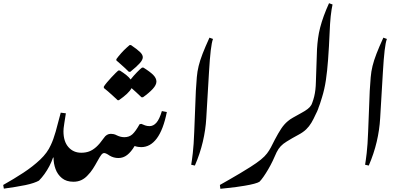

<svg xmlns="http://www.w3.org/2000/svg" viewBox="-72 -1134 2527 1198"><path d="M-48 43 -52 20Q14 -17 73.5 -56Q133 -95 178.5 -138Q224 -181 245 -229Q261 -262 275.5 -313Q290 -364 307 -431L339 -427Q333 -388 329.5 -366.5Q326 -345 325 -334Q324 -323 324 -315Q324 -251 355 -216Q386 -181 435 -181Q459 -181 469 -161Q479 -141 479 -111Q479 -73 465 -48.5Q451 -24 430 -12Q409 0 386 0Q342 0 314.5 -22.5Q287 -45 274.5 -79.5Q262 -114 262 -151H259Q250 -124 236 -97.5Q222 -71 205.5 -48Q189 -25 171 -7Q159 0 137 7.5Q115 15 86 21Q57 27 22.5 32.5Q-12 38 -48 43Z M662 -509Q643 -527 628.5 -540Q614 -553 601.5 -564Q589 -575 576 -585V-594Q583 -605 595.5 -620Q608 -635 622.5 -650.5Q637 -666 649 -678Q661 -690 666 -694H676Q701 -678 717.5 -664.5Q734 -651 743 -638Q761 -661 783 -683.5Q805 -706 814 -712H823Q865 -686 884.5 -666Q904 -646 904 -625Q904 -604 881 -579Q858 -554 820 -527H811Q793 -545 777.5 -558.5Q762 -572 749 -584Q731 -551 670 -509ZM732 -686Q722 -696 707 -710Q692 -724 677.5 -736.5Q663 -749 654 -757V-765Q667 -783 684 -802Q701 -821 716.5 -835Q732 -849 737 -853H745Q786 -825 802.5 -808.5Q819 -792 819 -777Q819 -761 800.5 -740Q782 -719 741 -686Z M386 0Q364 0 353 -21Q343 -40 343 -72Q343 -111 356.5 -135Q370 -159 391.5 -170Q413 -181 436 -181Q462 -181 484 -189Q506 -197 528 -216.5Q550 -236 576 -273Q593 -299 620 -299Q628 -299 637.5 -297Q647 -295 658 -289Q681 -278 704 -278Q734 -278 754 -296Q774 -314 799 -359L810 -361Q821 -356 833.5 -351.5Q846 -347 861 -347Q885 -347 904 -368.5Q923 -390 938 -441L969 -435Q947 -325 906.5 -270.5Q866 -216 809 -216Q801 -216 790 -217.5Q779 -219 768 -223Q746 -186 721.5 -167Q697 -148 667 -148Q637 -148 612 -163Q589 -179 578 -179Q569 -179 560.5 -168.5Q552 -158 535 -127Q522 -103 507.5 -80.5Q493 -58 475 -40Q458 -21 436 -10.5Q414 0 386 0Z M1144 -101 1121 -106Q1125 -128 1131 -179Q1137 -230 1140 -312L1150 -567Q1153 -616 1156 -652Q1159 -688 1167.5 -722.5Q1176 -757 1192 -798.5Q1208 -840 1235 -899L1257 -891Q1249 -870 1243 -819.5Q1237 -769 1232 -683L1215 -396Q1211 -324 1193.5 -249.5Q1176 -175 1144 -101Z M1303 44 1300 20Q1325 6 1358 -13Q1391 -32 1426.5 -53Q1462 -74 1490 -92Q1531 -118 1555.5 -138Q1580 -158 1594 -176.5Q1608 -195 1618 -214L1643 -263Q1664 -303 1682.5 -331Q1701 -359 1724 -378Q1738 -390 1756 -400Q1774 -410 1808 -429Q1857 -455 1869 -477Q1879 -493 1883 -500.5Q1887 -508 1900 -508Q1906 -508 1912.5 -501.5Q1919 -495 1919 -482Q1919 -471 1913.5 -455.5Q1908 -440 1897 -419Q1884 -390 1870.5 -367.5Q1857 -345 1838.5 -327Q1820 -309 1790 -293Q1770 -282 1752 -272Q1734 -262 1717 -251Q1694 -237 1679.5 -221.5Q1665 -206 1654 -184Q1643 -158 1629.5 -130Q1616 -102 1601 -76.5Q1586 -51 1572 -31Q1558 -11 1547 0Q1538 6 1514 12.5Q1490 19 1454 25Q1430 29 1401 33Q1372 37 1345.5 39.5Q1319 42 1303 44Z M1853 -397Q1842 -397 1842 -408Q1842 -416 1858 -450Q1879 -493 1888.5 -532Q1898 -571 1899 -622L1906 -827Q1908 -861 1912.5 -895Q1917 -929 1926 -963.5Q1935 -998 1948.5 -1035Q1962 -1072 1981 -1114L2003 -1106Q2000 -1093 1997 -1074.5Q1994 -1056 1991.5 -1033Q1989 -1010 1987.5 -985.5Q1986 -961 1985 -936Q1983 -888 1980.5 -845Q1978 -802 1975 -761Q1970 -692 1961.5 -634.5Q1953 -577 1937 -526Q1924 -482 1914 -458Q1904 -434 1893 -422Q1885 -414 1873.5 -405.5Q1862 -397 1853 -397Z M2229 -101 2206 -106Q2210 -128 2216 -179Q2222 -230 2225 -312L2235 -567Q2238 -616 2241 -652Q2244 -688 2252.5 -722.5Q2261 -757 2277 -798.5Q2293 -840 2320 -899L2342 -891Q2334 -870 2328 -819.5Q2322 -769 2317 -683L2300 -396Q2296 -324 2278.5 -249.5Q2261 -175 2229 -101Z"/></svg>

Font: Noto Nastaliq Urdu Medium
Style: Regular
Weight: 500
Designer: Monotype Design Team (Patrick Giasson: type design, Kamal Mansour: OpenType code, Glenda Bellarosa). Updated by Simon Co
Foundry: Monotype Imaging Inc., Simon Cozens
Version: Version 3.007